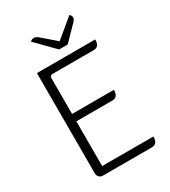

<svg xmlns="http://www.w3.org/2000/svg" viewBox="-222 -1041 1017 1149"><g transform="rotate(-30 286.5 -466.5)"><path d="M146 0Q106 0 106 -40V-729H509Q509 -678 469 -678H185Q166 -678 166 -659V-412H455Q455 -361 415 -361H166V-52H520Q520 0 480 0ZM292 -785 169 -910Q195 -933 225 -907L319 -826L448 -933Q474 -910 446 -882L351 -785Z"/></g></svg>

Font: Swei Half Moon CJK SC
Style: Light
Weight: 300
Version: Version 2.071